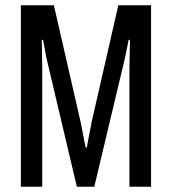

<svg xmlns="http://www.w3.org/2000/svg" viewBox="-20 -707 652 727"><path d="M59 0V-687H184L285 -246Q287 -236 290.5 -218.5Q294 -201 297.5 -182.5Q301 -164 304 -149H309Q311 -161 314 -178Q317 -195 321 -213Q325 -231 327 -245L428 -687H552V0H470V-443Q470 -455 470.5 -475Q471 -495 471.5 -517Q472 -539 472 -556H467Q465 -545 462 -530.5Q459 -516 456 -501Q453 -486 450 -474L337 0H271L159 -474Q157 -482 154 -496.5Q151 -511 148.5 -527Q146 -543 143 -556H138Q139 -538 139 -516Q139 -494 139.5 -474Q140 -454 140 -443V0Z"/></svg>

Font: Archivo ExtraCondensed
Style: Regular
Weight: 400
Width: 2
Designer: Hector Gatti
Foundry: Omnibus-Type
Version: Version 2.001